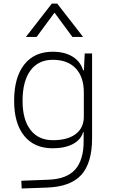

<svg xmlns="http://www.w3.org/2000/svg" viewBox="-20 -815 626 1068"><path d="M100.6 233.4 98.6 190.4 250 184.6Q352.1 180.7 398.7 127.4Q445.3 74.2 445.3 -30.3V-80.1H442.4Q429.7 -37.1 385.3 -13.7Q340.8 9.8 272.5 9.8Q170.9 9.8 114.7 -59.3Q58.6 -128.4 58.6 -253.9Q58.6 -384.3 114.7 -455.8Q170.9 -527.3 273.4 -527.3Q339.4 -527.3 383.5 -500.2Q427.7 -473.1 442.4 -423.8H446.8L451.2 -517.6H492.2V-45.9Q492.2 92.3 431.9 158.2Q371.6 224.1 240.2 228.5ZM105.5 -253.9Q105.5 -149.4 149.7 -92.3Q193.8 -35.2 274.4 -35.2Q356.4 -35.2 401.4 -69.6Q446.3 -104 446.3 -166V-300.8Q446.3 -387.2 401.1 -434.8Q356 -482.4 273.4 -482.4Q193.4 -482.4 149.4 -422.9Q105.5 -363.3 105.5 -253.9ZM124 -609.4 268.1 -794.9H298.3L442.4 -609.4H382.8L283.2 -744.6L183.6 -609.4Z"/></svg>

Font: Caskaydia Cove ExtraLight
Style: Regular
Weight: 200
Monospace: yes
Designer: Aaron Bell
Foundry: Saja Typeworks
Version: Version 4.300; ttfautohint (v1.8.3)